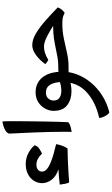

<svg xmlns="http://www.w3.org/2000/svg" viewBox="314 -900 931 1599"><g transform="rotate(-90 779.5 -100.5)"><path d="M61 9.8Q52.7 0.5 48.1 -25.4Q43.5 -51.3 41.5 -68.4Q76.2 -72.3 105.7 -75.2Q135.3 -78.1 169.9 -79.1Q110.4 -98.1 82 -136.2Q53.7 -174.3 53.7 -215.8Q53.7 -250.5 72.3 -281.5Q90.8 -312.5 126.5 -332Q162.1 -351.6 213.4 -351.6Q265.6 -351.6 308.1 -327.4Q350.6 -303.2 369.6 -276.9Q361.8 -252.9 339.6 -238.3Q317.4 -223.6 299.8 -216.3Q277.3 -239.3 255.4 -251Q233.4 -262.7 206.1 -262.7Q181.2 -262.7 165.5 -249.8Q149.9 -236.8 149.9 -216.8Q149.9 -193.4 171.4 -175.3Q192.9 -157.2 227.3 -143.3Q261.7 -129.4 301.8 -118.4Q341.8 -107.4 378.4 -98.6Q375.5 -75.7 364.7 -46.4Q354 -17.1 342.3 -3.4Q304.7 -3.4 252 -1.2Q199.2 1 147.7 3.9Q96.2 6.8 61 9.8Z M480.5 30.8Q481 15.1 481.2 -4.2Q481.4 -23.4 481.4 -44.9Q481.4 -94.7 480 -153.1Q478.5 -211.4 476.3 -269Q474.1 -326.7 471.7 -375.2Q469.2 -423.8 467.8 -455.1Q466.3 -486.3 466.3 -490.7Q472.2 -509.8 492.4 -521.2Q512.7 -532.7 534.7 -538.8Q556.6 -544.9 567.4 -546.4Q568.4 -540.5 568.8 -524.9Q569.3 -509.3 569.6 -494.4Q569.8 -479.5 569.8 -476.6Q569.8 -452.1 569.6 -406.5Q569.3 -360.8 568.6 -303.7Q567.9 -246.6 566.9 -188.2Q565.9 -129.9 564.5 -80.1Q563 -30.3 561.5 1Q551.8 13.7 525.1 21Q498.5 28.3 480.5 30.8Z M643.1 344.7Q630.9 338.4 620.4 323Q609.9 307.6 603.5 290Q597.2 272.5 596.7 260.3Q733.4 229 814.7 152.1Q896 75.2 896 -45.4Q896 -110.8 874 -147.2Q852.1 -183.6 808.1 -183.6Q775.9 -183.6 758.8 -163.8Q741.7 -144 741.7 -120.6Q741.7 -85.4 765.1 -70.3Q788.6 -55.2 823.2 -55.2Q874 -55.2 930.7 -80.1L924.8 11.7Q870.6 29.3 818.8 29.3Q750.5 29.3 703.1 -6.3Q655.8 -42 655.8 -119.6Q655.8 -155.3 674.3 -189.7Q692.9 -224.1 727.5 -246.8Q762.2 -269.5 810.1 -269.5Q888.7 -269.5 935.3 -211.7Q981.9 -153.8 981.9 -43.5Q981.9 17.1 958.3 77.9Q934.6 138.7 890.4 191.9Q846.2 245.1 783.4 285.2Q720.7 325.2 643.1 344.7ZM974.1 6.3 971.7 -78.6Q986.3 -79.6 994.9 -80.1Q1003.4 -80.6 1015.6 -80.6H1030.3V4.9H1015.6Q997.6 4.9 989.3 5.1Q981 5.4 974.1 6.3Z M1010.7 4.9V-80.6H1025.4Q1066.4 -80.6 1103 -87.2Q1139.6 -93.8 1177.7 -102.1Q1215.8 -110.4 1260.7 -116.9Q1305.7 -123.5 1363.8 -123.5Q1315.4 -153.8 1283.2 -170.4Q1251 -187 1229.2 -193.4Q1207.5 -199.7 1190.4 -199.7Q1168 -199.7 1142.1 -192.4Q1116.2 -185.1 1079.6 -163.6Q1061 -172.9 1044.9 -189Q1079.6 -236.8 1121.6 -267.1Q1163.6 -297.4 1203.1 -297.4Q1249.5 -297.4 1302 -265.9Q1354.5 -234.4 1409.4 -185.5Q1464.4 -136.7 1517.6 -84.5Q1502.9 -47.4 1471.2 -27.3Q1450.2 -39.1 1432.1 -43Q1414.1 -46.9 1381.3 -46.9Q1316.4 -46.9 1256.3 -33.9Q1196.3 -21 1139.2 -8.1Q1082 4.9 1025.4 4.9Q1023.4 4.9 1019.5 4.9Q1015.6 4.9 1010.7 4.9Z"/></g></svg>

Font: Harmattan
Style: Bold
Weight: 700
Designer: George W. Nuss III and SIL International
Foundry: SIL International
Version: Version 4.000